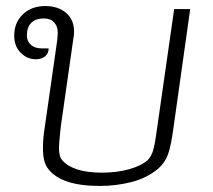

<svg xmlns="http://www.w3.org/2000/svg" viewBox="-20 -606 705 635"><path d="M139 -48Q122 -69 122 -116Q122 -148 128 -185L169 -471Q171 -491 171 -498Q171 -519 159 -532Q147 -545 125 -545Q98 -545 83.5 -530.5Q69 -516 69 -489Q69 -469 82.5 -457.5Q96 -446 117 -446H141Q141 -430 129.5 -420Q118 -410 98 -410Q70 -410 48.5 -431.5Q27 -453 27 -488Q27 -531 55.5 -558.5Q84 -586 130 -586Q172 -586 198.5 -563.5Q225 -541 225 -501Q225 -489 222 -474L181 -187Q175 -131 175 -119Q175 -88 185 -77Q221 -35 317 -35Q366 -35 406 -46Q446 -57 468 -76Q481 -89 487 -110.5Q493 -132 499 -178L556 -576H609L554 -185Q546 -125 536 -96.5Q526 -68 503 -48Q466 -17 415 -4Q364 9 310 9Q182 9 139 -48Z"/></svg>

Font: Krub Light
Style: Italic
Weight: 300
Italic angle: -8°
Designer: Ekaluck Peanpanawate
Foundry: Cadson Demak Co.,Ltd.
Version: Version 1.000; ttfautohint (v1.6)